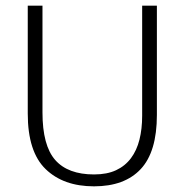

<svg xmlns="http://www.w3.org/2000/svg" viewBox="-20 -650 652 678"><path d="M78 -630H130V-253Q130 -136 175 -85Q220 -34 312 -34Q358 -34 390 -49Q422 -64 442.5 -91.5Q463 -119 472.5 -157Q482 -195 482 -241V-630H534V-244Q534 -114 477 -53Q420 8 312 8Q204 8 141 -53Q78 -114 78 -249Z"/></svg>

Font: Mukta ExtraLight
Style: Regular
Weight: 275
Designer: Girish Dalvi and Yashodeep Gholap
Foundry: Ek Type
Version: Version 2.538;PS 1.002;hotconv 16.6.51;makeotf.lib2.5.65220;